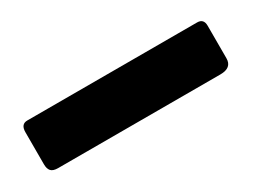

<svg xmlns="http://www.w3.org/2000/svg" viewBox="-26 -853 437 332"><g transform="rotate(-30 192.5 -687.0)"><path d="M375 -722V-657Q375 -638 352 -638H28Q18 -638 14 -642.5Q10 -647 10 -656V-720Q10 -736 23 -736H362Q375 -736 375 -722Z"/></g></svg>

Font: Libre Franklin
Style: Bold
Weight: 700
Designer: Pablo Impallari, Rodrigo Fuenzalida, Nhung Nguyen
Foundry: Impallari Type
Version: Version 3.000